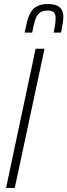

<svg xmlns="http://www.w3.org/2000/svg" viewBox="-20 -929 333 949"><path d="M10 0 156 -688H200L53 0ZM102 -768Q108 -799 114.5 -824.5Q121 -850 132.5 -869Q144 -888 164 -898.5Q184 -909 215 -909Q246 -909 262.5 -901Q279 -893 286 -879Q293 -865 293 -846Q293 -830 289.5 -810.5Q286 -791 282 -768H245Q250 -790 252.5 -808Q255 -826 255 -839Q255 -858 246.5 -867.5Q238 -877 215 -877Q189 -877 175 -865Q161 -853 153.5 -829Q146 -805 139 -768Z"/></svg>

Font: Saira ExtraCondensed ExtraLight
Style: Italic
Weight: 250
Width: 2
Italic angle: -12°
Designer: Hector Gatti with collaboration of the Omnibus-Type team
Foundry: Omnibus-Type
Version: Version 1.101